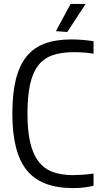

<svg xmlns="http://www.w3.org/2000/svg" viewBox="-20 -949 529 979"><path d="M348 10Q189 9 116 -81.5Q43 -172 43 -369Q43 -471 60.5 -542.5Q78 -614 114.5 -660Q151 -706 208.5 -727Q266 -748 346 -748Q395 -748 457 -739V-675Q437 -679 410 -681Q383 -683 357 -683Q292 -683 247 -667Q202 -651 174 -614Q146 -577 133 -517Q120 -457 120 -369Q120 -284 133.5 -224.5Q147 -165 175 -127.5Q203 -90 247 -73Q291 -56 353 -56Q370 -56 400.5 -58Q431 -60 457 -64V-2Q434 4 408.5 7Q383 10 348 10ZM265 -790 340 -929H417L323 -786Z"/></svg>

Font: Encode Sans Compressed
Style: Regular
Weight: 400
Designer: Pablo Impallari, Andres Torresi
Foundry: Pablo Impallari, Andres Torresi
Version: Version 1.000; ttfautohint (v1.00) -l 8 -r 50 -G 200 -x 14 -